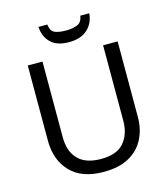

<svg xmlns="http://www.w3.org/2000/svg" viewBox="-132 -1021 995 1135"><g transform="rotate(-15 365.5 -454.0)"><path d="M640 -252Q640 -178 610 -118.5Q580 -59 518.5 -24.5Q457 10 362 10Q229 10 159.5 -62.5Q90 -135 90 -254V-714H180V-251Q180 -164 226.5 -116Q273 -68 367 -68Q464 -68 507.5 -119.5Q551 -171 551 -252V-714H640ZM521 -918Q516 -858 475.5 -821Q435 -784 363 -784Q289 -784 251.5 -820.5Q214 -857 210 -918H264Q269 -877 294 -866Q319 -855 365 -855Q404 -855 432.5 -867Q461 -879 466 -918Z"/></g></svg>

Font: Noto Sans Linear A
Style: Regular
Weight: 400
Designer: Monotype Design Team
Foundry: Monotype Imaging Inc.
Version: Version 2.002; ttfautohint (v1.8.4.7-5d5b)